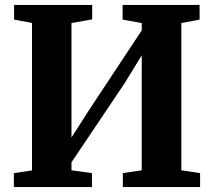

<svg xmlns="http://www.w3.org/2000/svg" viewBox="-20 -763 872 783"><path d="M36.5 0V-57L110.5 -68V-669.5L37.5 -683V-743H356V-684L271.5 -669V-202.5L347 -320L558 -639V-669L480 -683V-743H794V-683L719.5 -669V-68.5L796 -57V0H481V-57L558 -68.5V-537.5L489.5 -425.5L271.5 -101V-68.5L355 -57V0Z"/></svg>

Font: Merriweather 36pt ExtraBold
Style: Regular
Weight: 800
Designer: Eben Sorkin
Foundry: Eben Sorkin
Version: Version 2.100